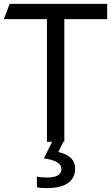

<svg xmlns="http://www.w3.org/2000/svg" viewBox="-20 -734 576 994"><path d="M313 0H308L282 53Q369 73 369 139Q369 188 331.5 214Q294 240 221 240Q189 240 171 235V180Q191 185 224 185Q298 185 298 141Q298 98 207 86L250 0H223V-635H0L30 -714H535V-635H313Z"/></svg>

Font: Advent Sans Logo
Style: Regular
Weight: 400
Designer: Types & Symbols
Foundry: Types & Symbols
Version: Version 1.002